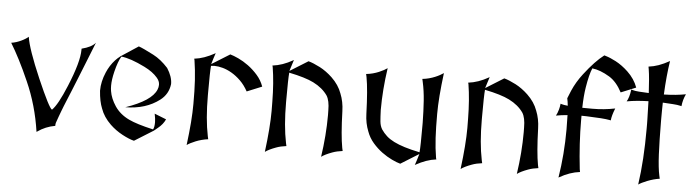

<svg xmlns="http://www.w3.org/2000/svg" viewBox="-46 -931 4061 1126"><g transform="rotate(5 1984.0 -368.0)"><path d="M193.4 0Q170.9 -154.8 110.4 -291Q80.6 -358.9 53 -412.6Q25.4 -466.3 0 -507.8Q14.6 -509.8 29.8 -514.6Q44.9 -519.5 58.3 -525.9Q71.8 -532.2 82.5 -539.1Q93.3 -545.9 99.6 -551.8Q109.9 -481 182.6 -312.5Q255.9 -143.6 272.5 -137.7Q306.2 -170.4 353.5 -285.2Q414.1 -431.2 414.1 -502.9V-509.3Q472.7 -523.9 495.1 -551.3Q466.3 -478.5 444.3 -423.6Q422.4 -368.7 405.8 -327.4Q389.2 -286.1 377 -256.1Q364.7 -226.1 355.5 -203.9Q346.2 -181.6 339.4 -164.6Q332.5 -147.5 326.7 -131.8Q320.8 -116.2 314.9 -100.1Q309.1 -84 301.8 -63Q299.8 -57.6 299.8 -44.9Q243.2 -35.2 196.3 -2Z M767.1 2Q738.3 -4.9 697.8 -26.6Q657.2 -48.3 624.5 -79.6Q581.5 -121.1 564.5 -169.9Q547.9 -210.4 543.5 -272.5V-274.4Q543.5 -326.7 567.4 -382.3Q585.4 -424.8 615.7 -458Q628.4 -471.7 645 -484.4L747.6 -551.8Q773.4 -543 835.9 -510.7Q881.3 -487.3 923.8 -440.4Q955.1 -391.6 955.1 -350.1Q955.1 -349.1 955.1 -347.7Q947.8 -288.1 900.4 -252Q819.8 -190.4 699.7 -189.5Q851.1 -241.2 878.9 -309.1Q884.8 -323.2 884.8 -336.9Q884.8 -337.4 884.8 -337.9Q884.8 -338.4 884.8 -338.9Q884.8 -359.4 867.7 -378.9Q840.8 -410.6 790.5 -435.5Q704.6 -478 650.9 -483.4Q632.3 -453.1 617.2 -391.6Q605.5 -343.8 605.5 -308.6Q605.5 -292 607.9 -276.9Q614.7 -233.4 644 -189.5Q674.3 -144.5 728.5 -118.7Q775.4 -96.2 872.6 -74.2L873 -74.7Q880.9 -86.9 880.9 -117.2Q880.9 -136.2 874.5 -167L943.8 -139.6Q930.7 -109.9 900.9 -85.9Q878.4 -67.9 878.4 -67.4Z M1077.1 0Q1086.4 -73.7 1091.1 -134Q1095.7 -194.3 1095.7 -243.2Q1095.7 -282.7 1095 -317.1Q1094.2 -351.6 1092.3 -382.6Q1090.3 -413.6 1087.2 -442.4Q1084 -471.2 1079.6 -500.5L1077.1 -508.3Q1106.9 -511.7 1136.5 -522.2Q1166 -532.7 1196.8 -549.8L1200.2 -551.8Q1195.3 -537.6 1189.9 -520.8Q1184.6 -503.9 1179.2 -485.4L1286.1 -551.8Q1305.7 -546.4 1334.7 -533Q1363.8 -519.5 1393.6 -497.8Q1423.3 -476.1 1449.5 -446.5Q1475.6 -417 1488.8 -379.9L1400.4 -343.8Q1380.4 -380.4 1354.5 -405.5Q1328.6 -430.7 1301.3 -446.5Q1273.9 -462.4 1247.6 -469.5Q1221.2 -476.6 1200.2 -476.6Q1189.9 -476.6 1179.7 -475.1H1179.2Q1177.2 -457 1176.5 -417.7Q1175.8 -378.4 1175.8 -316.9V-299.8Q1175.8 -162.6 1196.3 -62.5L1200.2 -44.9Q1181.2 -42.5 1162.6 -37.6Q1144 -32.7 1127.7 -26.1Q1111.3 -19.5 1098.1 -12.7Q1085 -5.9 1077.1 0Z M1537.6 0Q1556.2 -146.5 1556.2 -243.2Q1556.2 -291.5 1555.7 -295.9Q1554.7 -409.7 1540 -500.5L1537.6 -508.3Q1596.7 -515.1 1657.2 -549.8L1660.6 -551.8Q1650.9 -522.9 1639.6 -485.4L1746.6 -551.8Q1774.4 -544.4 1815.4 -523.4Q1853.5 -503.4 1888.7 -470.2Q1931.6 -429.2 1949.2 -379.9Q1968.3 -333 1969.7 -277.3Q1974.1 -135.3 1987.8 -62.5L1991.7 -44.9Q1959 -41 1932.1 -31.2Q1889.6 -15.6 1868.7 0Q1887.7 -127.9 1887.7 -247.6Q1887.2 -263.2 1887.2 -275.4Q1887.2 -331.5 1869.6 -360.4Q1840.3 -403.3 1784.7 -431.2Q1735.8 -455.6 1640.1 -475.1H1639.6Q1636.2 -439.5 1636.2 -316.9V-299.8Q1636.2 -162.6 1656.7 -62.5L1660.6 -44.9Q1627.4 -41 1601.1 -31.2Q1558.6 -15.6 1537.6 0Z M2089.4 -506.8Q2109.9 -508.8 2128.7 -513.9Q2147.5 -519 2163.3 -525.6Q2179.2 -532.2 2191.7 -539.1Q2204.1 -545.9 2212.4 -551.8Q2193.4 -423.3 2193.4 -304.2Q2194.3 -283.2 2195.1 -266.6Q2195.8 -250 2197.3 -236.6Q2198.7 -223.1 2202.1 -212.2Q2205.6 -201.2 2211.4 -191.4Q2225.6 -170.4 2243.9 -153.8Q2262.2 -137.2 2289.1 -123.8Q2315.9 -110.4 2352.8 -98.9Q2389.6 -87.4 2441.4 -76.7Q2443.4 -94.7 2444.1 -134Q2444.8 -173.3 2444.8 -234.9V-252Q2443.8 -320.3 2439.7 -379.6Q2435.5 -439 2424.3 -489.3L2420.4 -506.8Q2440.9 -508.8 2459.7 -513.9Q2478.5 -519 2494.4 -525.6Q2510.3 -532.2 2522.7 -539.1Q2535.2 -545.9 2543.5 -551.8Q2534.2 -478 2529.5 -417.7Q2524.9 -357.4 2524.9 -308.6Q2524.9 -268.6 2525.6 -234.4Q2526.4 -200.2 2528.1 -169.2Q2529.8 -138.2 2533 -109.4Q2536.1 -80.6 2541 -51.3L2543.5 -43.5Q2513.7 -40 2484.1 -29.5Q2454.6 -19 2423.8 -2L2420.4 0Q2425.3 -14.2 2430.7 -31Q2436 -47.9 2441.4 -66.4L2334.5 0Q2314 -5.4 2284.7 -19.3Q2255.4 -33.2 2225.6 -54.9Q2195.8 -76.7 2170.4 -106Q2145 -135.3 2131.8 -171.9Q2112.8 -218.8 2111.3 -274.4Q2108.9 -345.7 2104.5 -399.2Q2100.1 -452.6 2093.3 -489.3Z M2689.9 0Q2708.5 -146.5 2708.5 -243.2Q2708.5 -291.5 2708 -295.9Q2707 -409.7 2692.4 -500.5L2689.9 -508.3Q2749 -515.1 2809.6 -549.8L2813 -551.8Q2803.2 -522.9 2792 -485.4L2898.9 -551.8Q2926.8 -544.4 2967.8 -523.4Q3005.9 -503.4 3041 -470.2Q3084 -429.2 3101.6 -379.9Q3120.6 -333 3122.1 -277.3Q3126.5 -135.3 3140.1 -62.5L3144 -44.9Q3111.3 -41 3084.5 -31.2Q3042 -15.6 3021 0Q3040 -127.9 3040 -247.6Q3039.6 -263.2 3039.6 -275.4Q3039.6 -331.5 3022 -360.4Q2992.7 -403.3 2937 -431.2Q2888.2 -455.6 2792.5 -475.1H2792Q2788.6 -439.5 2788.6 -316.9V-299.8Q2788.6 -162.6 2809.1 -62.5L2813 -44.9Q2779.8 -41 2753.4 -31.2Q2710.9 -15.6 2689.9 0Z M3266.1 0Q3288.6 -139.2 3288.6 -285.6Q3288.6 -317.9 3287.6 -344.2Q3287.1 -357.4 3287.1 -369.6Q3251.5 -366.7 3219.7 -360.8Q3227.5 -374 3234.4 -397.9Q3238.8 -413.6 3240.7 -432.6L3248.5 -430.2Q3259.3 -426.8 3283.7 -424.3Q3280.8 -452.1 3276.9 -467.8L3295.9 -514.2Q3318.8 -566.9 3356 -615.2Q3419.4 -697.8 3471.7 -737.3L3479.5 -734.9Q3507.8 -726.6 3541 -709Q3578.6 -689 3613.8 -655.8Q3656.2 -615.7 3674.3 -565.4L3585.9 -529.3Q3554.2 -589.8 3510.3 -616.7Q3455.1 -649.9 3408.2 -655.3Q3392.1 -618.7 3379.4 -540.5Q3371.1 -488.8 3369.6 -419.9Q3399.4 -419.4 3428.7 -419.4Q3497.1 -419.4 3562.5 -432.6L3561.5 -430.2Q3544.9 -388.7 3542.5 -360.8L3534.7 -362.3Q3502.4 -369.1 3396.5 -372.6Q3380.9 -373 3369.1 -373Q3369.1 -366.2 3369.1 -359.4V-347.2Q3369.1 -211.4 3386.2 -60.1L3389.2 -43.5Q3330.1 -36.6 3269.5 -2Z M3735.4 0Q3746.1 -73.7 3751.2 -155.3Q3756.3 -236.8 3756.3 -328.1Q3756.3 -343.8 3756.3 -356.9Q3756.3 -370.1 3755.9 -380.9L3752.9 -492.2Q3717.8 -491.2 3686.3 -488.3Q3654.8 -485.4 3625.5 -480Q3632.3 -490.7 3637.9 -509Q3643.6 -527.3 3646.5 -551.8L3654.3 -549.3Q3668.5 -544.9 3692.4 -543.2Q3716.3 -541.5 3750.5 -540Q3748 -585.4 3745.1 -619.6Q3742.2 -653.8 3738.3 -677.7L3735.4 -694.3Q3765.1 -697.8 3794.7 -708.3Q3824.2 -718.8 3858.4 -737.8Q3844.7 -650.9 3839.4 -539.1Q3876.5 -540 3908.4 -543.2Q3940.4 -546.4 3968.3 -551.8Q3952.1 -518.6 3948.2 -480L3940.4 -481.9Q3923.8 -485.8 3897.9 -487.5Q3872.1 -489.3 3837.4 -491.2Q3836.9 -469.2 3836.7 -447.3Q3836.4 -425.3 3836.4 -401.9V-384.8Q3836.9 -267.1 3840.8 -187Q3844.7 -106.9 3854.5 -62.5L3858.4 -44.9Q3840.8 -42.5 3822.3 -37.4Q3803.7 -32.2 3786.9 -25.6Q3770 -19 3756.3 -12.2Q3742.7 -5.4 3735.4 0Z"/></g></svg>

Font: MedievalSharp
Style: Regular
Weight: 500
Version: Version 1.0